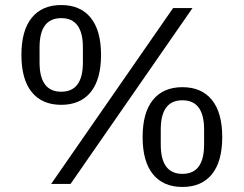

<svg xmlns="http://www.w3.org/2000/svg" viewBox="-20 -730 967 762"><path d="M183 0 667 -698H744L260 0ZM223 -314Q147 -314 106 -364.5Q65 -415 65 -512Q65 -609 106 -659.5Q147 -710 223 -710Q299 -710 340 -659.5Q381 -609 381 -512Q381 -415 340 -364.5Q299 -314 223 -314ZM223 -366Q309 -366 309 -482V-542Q309 -658 223 -658Q137 -658 137 -542V-482Q137 -366 223 -366ZM704 12Q628 12 587 -38.5Q546 -89 546 -186Q546 -283 587 -333.5Q628 -384 704 -384Q780 -384 821 -333.5Q862 -283 862 -186Q862 -89 821 -38.5Q780 12 704 12ZM704 -40Q790 -40 790 -156V-216Q790 -332 704 -332Q618 -332 618 -216V-156Q618 -40 704 -40Z"/></svg>

Font: IBM Plex Sans Hebrew
Style: Regular
Weight: 400
Designer: Mike Abbink, Paul van der Laan, Pieter van Rosmalen, Yanek Iontef
Foundry: Bold Monday
Version: Version 1.2